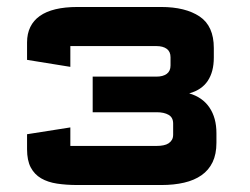

<svg xmlns="http://www.w3.org/2000/svg" viewBox="-20 -525 716 550"><path d="M202 5Q170 5 143.5 1Q117 -3 97.8 -14.2Q78.5 -25.5 68 -45.5Q57.5 -65.5 57.5 -97.5V-140.5L181.5 -160V-107Q181.5 -107 181.5 -107Q181.5 -107 181.5 -107H429Q439.5 -107 448.2 -108.8Q457 -110.5 463 -114.5Q469 -118.5 472.5 -124.5Q476 -130.5 476 -139.5V-171Q476 -188.5 463 -196Q450 -203.5 429 -203.5H245.5V-305.5H428Q447 -305.5 457.8 -313.5Q468.5 -321.5 468.5 -337.5V-361Q468.5 -377 457.8 -385Q447 -393 428 -393H181.5Q181.5 -393 181.5 -393Q181.5 -393 181.5 -393V-333.5L57.5 -353.5V-403.5Q57.5 -428.5 66.8 -447.5Q76 -466.5 94 -479.2Q112 -492 139 -498.5Q166 -505 202 -505H441.5Q511 -505 551.8 -477.8Q592.5 -450.5 592.5 -387.5V-360Q592.5 -319.5 575.2 -293.5Q558 -267.5 522 -257.5Q560 -246.5 580 -217Q600 -187.5 600 -143.5V-116Q600 -83.5 589 -60.5Q578 -37.5 557.2 -23Q536.5 -8.5 507.5 -1.8Q478.5 5 442.5 5Z"/></svg>

Font: Science Gothic
Style: Regular
Weight: 400
Designer: Thomas Phinney, Vassil Kateliev, Brandon Buerkle
Foundry: Font Detective LLC
Version: Version 1.018